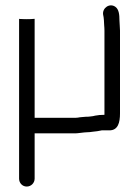

<svg xmlns="http://www.w3.org/2000/svg" viewBox="-20 -534 509 704"><path d="M50 -460V-85L107 -103V-465L93 -464C85 -464 50 -464 50 -460ZM298 -49C306 -49 313 -50 320 -51C322 -51 334 -53 337 -53C343 -54 348 -55 353 -56H381C413 -56 420 -85 420 -118V-422C420 -436 418 -448 418 -460C418 -480 416 -500 403 -509C382 -524 355 -505 358 -481C359 -475 361 -467 361 -460C361 -446 363 -436 363 -422V-113C349 -113 340 -112 329 -110C327 -109 315 -107 312 -107C307 -106 302 -106 296 -106C288 -105 280 -105 273 -104C268 -103 262 -102 256 -102H107V-460C107 -464 70 -464 64 -464C50 -464 50 -465 50 -465V121C50 137 62 150 78 150C94 150 107 137 107 121V-45H256C265 -45 289 -49 298 -49Z"/></svg>

Font: Electronic
Style: Regular
Weight: 400
Version: Version 1.011